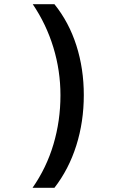

<svg xmlns="http://www.w3.org/2000/svg" viewBox="-20 -734 603 921"><path d="M241 -714Q311 -627 346.5 -515.5Q382 -404 382 -278Q382 -150 346 -36Q310 78 241 167H136Q203 71 236.5 -42Q270 -155 270 -277Q270 -395 236 -506.5Q202 -618 137 -714Z"/></svg>

Font: Noto Sans Mono SemiCondensed SemiBold
Style: Regular
Weight: 600
Width: 4
Designer: Monotype Design Team
Foundry: Monotype Imaging Inc.
Version: Version 2.014; ttfautohint (v1.8.4.7-5d5b)